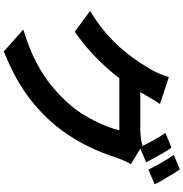

<svg xmlns="http://www.w3.org/2000/svg" viewBox="3 -908 993 1040"><g transform="rotate(90 500.0 -387.5)"><path d="M779.1 -819.2Q792.1 -801.4 806.7 -776.3Q821.3 -751.1 835.1 -726.1Q849 -701.1 858.4 -682.2L778.1 -647.9Q762.6 -678.7 741.2 -718.3Q719.8 -757.9 699.8 -786.7ZM897.2 -864.4Q910.5 -845.6 925.7 -820.3Q940.9 -795 955.2 -770.5Q969.6 -746 978 -728.4L898.5 -694.1Q883.1 -725.7 860.9 -764.8Q838.6 -803.9 818.2 -831.9ZM868.9 -599.1Q860.2 -585.1 851.2 -565.8Q842.3 -546.5 835.6 -527.4Q822.6 -483.1 798.9 -426.6Q775.3 -370.1 741 -309.8Q706.6 -249.6 661.1 -193.5Q589.8 -106.7 494.3 -37Q398.7 32.8 257.9 88.8L139.7 -16.8Q241.9 -47.6 315.9 -86.4Q389.8 -125.1 444.7 -170.2Q499.6 -215.3 542.7 -264.5Q577.3 -303.5 606.5 -352.8Q635.6 -402.1 656.4 -451.1Q677.3 -500.1 684.6 -537H347.7L393.7 -650.4Q407.1 -650.4 436.8 -650.4Q466.6 -650.4 504 -650.4Q541.3 -650.4 577.9 -650.4Q614.5 -650.4 642.1 -650.4Q669.7 -650.4 679.4 -650.4Q702.7 -650.4 726.3 -653.5Q750 -656.6 766.3 -662.1ZM542.8 -757.1Q524.9 -730.9 507.8 -701.1Q490.6 -671.2 481.5 -655.3Q447.9 -595.2 398.1 -530.5Q348.2 -465.7 285.5 -405.2Q222.9 -344.8 151 -295.3L39 -378.5Q104.6 -418.6 155 -461.6Q205.4 -504.6 242.3 -547.4Q279.2 -590.1 305.9 -629.4Q332.6 -668.7 351.3 -700.5Q363.1 -718.7 376.4 -749.2Q389.7 -779.8 396.4 -805.2Z"/></g></svg>

Font: Noto Sans TC
Style: Regular
Weight: 100
Designer: Ryoko NISHIZUKA 西塚涼子 (kana, bopomofo & ideographs); Paul D. Hunt (Latin, Greek & Cyrillic); Sandoll Communications 산돌커뮤니
Foundry: Adobe
Version: Version 2.004;hotconv 1.0.118;makeotfexe 2.5.65603